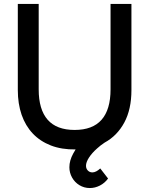

<svg xmlns="http://www.w3.org/2000/svg" viewBox="-20 -740 754 970"><path d="M362 15Q291.5 16 237.2 -5Q183 -26 145.8 -65.2Q108.5 -104.5 89.2 -160.2Q70 -216 70 -285V-720H175.5V-288.5Q175.5 -186.5 220.8 -135Q266 -83.5 357 -83.5Q448 -83.5 493.2 -135Q538.5 -186.5 538.5 -288.5V-720H644V-285Q644 -188 608 -121Q572 -54 508.5 -19.5Q488.5 -6.5 470.5 10Q444.5 33 429.5 56.2Q414.5 79.5 414.5 97.5Q414.5 112 423.8 121.5Q433 131 446.5 131Q456 131 466.2 125.8Q476.5 120.5 486.5 111L526 162Q509 185 484.5 197.5Q460 210 434 210Q405 210 381.2 195.5Q357.5 181 344 156.8Q330.5 132.5 330.5 105Q330.5 71 350 35.5Q355.5 25 362 15Z"/></svg>

Font: Vela Sans SemBd
Style: Regular
Weight: 600
Designer: Principal design: Mikhail Sharanda - project Manrope.
Design modification: Ravid Balaliev
Foundry: Mikhail Sharanda
Version: Version 1.001